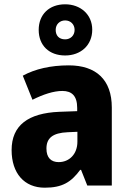

<svg xmlns="http://www.w3.org/2000/svg" viewBox="-20 -863 601 893"><path d="M283 -605C355 -605 409 -652 409 -725C409 -796 354 -843 283 -843C209 -843 160 -796 160 -724C160 -651 209 -605 283 -605ZM283 -680C254 -680 239 -698 239 -724C239 -750 258 -768 283 -768C308 -768 327 -750 327 -724C327 -698 308 -680 283 -680ZM300 -559C215 -559 143 -542 86 -511L131 -399C181 -424 229 -440 270 -440C314 -440 339 -417 339 -361V-346L256 -343C111 -337 34 -280 34 -165C34 -57 93 10 188 10C270 10 311 -16 353 -73H357L386 0H500V-363C500 -492 427 -559 300 -559ZM295 -248 340 -250V-204C340 -146 302 -109 253 -109C218 -109 196 -129 196 -172C196 -220 224 -245 295 -248Z"/></svg>

Font: Noto Sans Lao Looped SemiCondensed ExtraBold
Style: Regular
Weight: 800
Width: 4
Designer: Mark Frömberg, Ben Mitchell
Foundry: The Fontpad Ltd
Version: Version 1.002